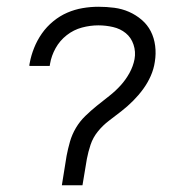

<svg xmlns="http://www.w3.org/2000/svg" viewBox="-20 -548 540 568"><path d="M163 0 177 -87Q181 -108 187 -129Q193 -150 204.5 -169.5Q216 -189 232.5 -205Q249 -221 267 -235.5Q285 -250 303 -264Q321 -278 336.5 -295Q352 -312 363 -332Q374 -352 378 -373Q382 -395 375 -416Q368 -437 352 -450Q336 -463 314.5 -468Q293 -473 271 -473Q247 -473 222.5 -466.5Q198 -460 177.5 -444Q157 -428 144.5 -405.5Q132 -383 128 -359Q128 -357 127.5 -355.5Q127 -354 127 -353H67Q67 -355 67 -357Q67 -359 68 -362Q72 -384 81 -406.5Q90 -429 104 -449Q118 -469 137.5 -485Q157 -501 179 -510.5Q201 -520 224.5 -524Q248 -528 271 -528Q295 -528 318 -525Q341 -522 361.5 -513Q382 -504 399 -489.5Q416 -475 426 -455.5Q436 -436 439 -412.5Q442 -389 438 -365Q435 -344 426 -323.5Q417 -303 403.5 -284.5Q390 -266 373.5 -249.5Q357 -233 339 -219Q321 -205 302.5 -191Q284 -177 269.5 -159Q255 -141 248 -120Q241 -99 237 -78L224 0Z"/></svg>

Font: Iosevka SS04 Light
Style: Italic
Weight: 300
Italic angle: -9°
Monospace: yes
Designer: Belleve Invis
Foundry: Belleve Invis
Version: Version 19.0.0; ttfautohint (v1.8.4)